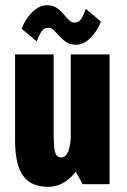

<svg xmlns="http://www.w3.org/2000/svg" viewBox="-20 -711 490 741"><path d="M165.9 10Q134.5 10 110.5 0.2Q86.5 -9.5 70.4 -30.9Q54.3 -52.3 46.2 -86.8Q38.1 -121.3 38.1 -171.3V-501H187.1V-198.6Q187.1 -162.1 189.4 -141.4Q191.6 -120.6 198 -112.1Q204.4 -103.6 216.4 -103.6Q225.1 -103.6 231.9 -109.3Q238.6 -115 243.3 -126.3Q248 -137.6 250.6 -154.5Q253.1 -171.3 253.6 -193L325.6 -189.6Q315.4 -126.4 292.5 -81.7Q269.6 -37 237.1 -13.5Q204.7 10 165.9 10ZM298.9 0 253 -84V-501H402.9V0ZM271.9 -538.3Q250.9 -538.3 236 -548.2Q221.1 -558.1 209.9 -570.9Q198.6 -583.8 188.6 -593.7Q178.6 -603.6 167.1 -603.6Q147.6 -603.6 137.8 -586Q127.9 -568.4 121.6 -551.5L63.6 -600Q65 -605.6 72.3 -620.2Q79.6 -634.9 92.6 -651.1Q105.5 -667.3 123.1 -679.1Q140.7 -690.9 162.6 -690.9Q183.6 -690.9 198.6 -680.8Q213.6 -670.6 224.8 -657.3Q236 -643.9 245.8 -633.8Q255.6 -623.7 267.2 -623.7Q285.8 -623.7 295.7 -641.5Q305.6 -659.4 311.5 -676.8L369.6 -627.3Q367.6 -622.1 360.4 -607.7Q353.1 -593.3 340.6 -577.3Q328.1 -561.4 311 -549.8Q293.9 -538.3 271.9 -538.3Z"/></svg>

Font: League Mono Thin Condensed
Style: Regular
Weight: 100
Width: 1
Designer: Tyler Finck
Foundry: The League of Moveable Type / Tyler Finck
Version: Version 2.300;RELEASE